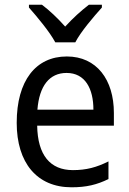

<svg xmlns="http://www.w3.org/2000/svg" viewBox="-20 -786 550 816"><path d="M215 -606H300C323 -651 378 -715 413 -754V-766H358C323 -739 292 -711 257 -673C225 -709 189 -743 158 -766H103V-754C139 -713 191 -651 215 -606ZM264 -546C132 -546 51 -443 51 -264C51 -94 137 10 284 10C347 10 392 -1 441 -25V-100C391 -75 347 -63 290 -63C193 -63 140 -127 138 -252H464V-306C464 -447 391 -546 264 -546ZM263 -476C342 -476 377 -409 377 -320H139C147 -421 190 -476 263 -476Z"/></svg>

Font: Noto Sans Khmer UI SemiCondensed
Style: Regular
Weight: 400
Width: 4
Designer: Danh Hong and the Monotype Design Team
Foundry: Monotype Imaging Inc.
Version: Version 2.002